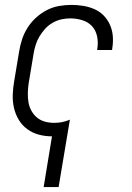

<svg xmlns="http://www.w3.org/2000/svg" viewBox="-20 -548 540 783"><path d="M158 215 192 8Q164 8 138 1Q112 -6 91 -21.5Q70 -37 56.5 -59.5Q43 -82 37 -108Q31 -134 32 -162Q33 -190 38 -218L58 -338Q62 -363 70 -387.5Q78 -412 92.5 -435Q107 -458 127.5 -476.5Q148 -495 171.5 -507Q195 -519 220.5 -523.5Q246 -528 271 -528Q296 -528 320 -524Q344 -520 365.5 -510.5Q387 -501 403 -484.5Q419 -468 428.5 -446.5Q438 -425 440 -401Q442 -377 438 -352L437 -344H376L377 -350Q381 -375 376 -399.5Q371 -424 355.5 -441Q340 -458 316 -465.5Q292 -473 267 -473Q248 -473 230 -469Q212 -465 194.5 -455Q177 -445 164 -430.5Q151 -416 141 -399.5Q131 -383 125.5 -365Q120 -347 117 -329L97 -209Q94 -189 93.5 -169.5Q93 -150 96 -131.5Q99 -113 108 -96.5Q117 -80 131 -68.5Q145 -57 163 -52Q181 -47 201 -47Q217 -47 233 -50Q249 -53 265 -60L219 215Z"/></svg>

Font: Iosevka Light Oblique
Style: Regular
Weight: 300
Italic angle: -9°
Monospace: yes
Designer: Belleve Invis
Foundry: Belleve Invis
Version: Version 32.5.0; ttfautohint (v1.8.4)